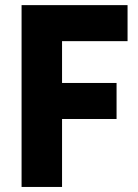

<svg xmlns="http://www.w3.org/2000/svg" viewBox="-20 -740 547 760"><path d="M65.4 0V-719.7H484.9V-577.1H225.6V-411.6H441.4V-269H225.6V0Z"/></svg>

Font: Reddit Sans ExtraBold
Style: Regular
Weight: 800
Designer: Stephen Hutchings
Foundry: Reddit
Version: Version 1.014; ttfautohint (v1.8.4.7-5d5b)